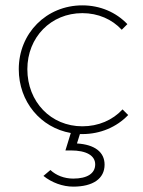

<svg xmlns="http://www.w3.org/2000/svg" viewBox="-20 -490 535 716"><path d="M287 10C354 10 415 -16 458 -61L437 -82C400 -42 347 -19 287 -19C170 -19 82 -110 82 -232C82 -351 170 -441 287 -441C346 -441 398 -418 434 -379L455 -400C413 -444 354 -470 287 -470C153 -470 50 -366 50 -232C50 -111 131 -14 244 6L224 71H244C302 71 335 90 335 123C335 157 305 176 253 176C220 176 189 164 168 144L142 166C173 191 214 206 253 206C327 206 370 176 370 124C370 77 333 49 267 45L278 10Z"/></svg>

Font: MV Cash Thin
Style: Regular
Weight: 100
Designer: Rodrigo Fuenzalida
Foundry: fragTYPE
Version: Version 1.100;Glyphs 3.1.2 (3151)